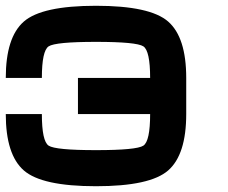

<svg xmlns="http://www.w3.org/2000/svg" viewBox="-20 -645 790 665"><path d="M312.5 0Q125 0 62.5 -54.7Q0 -109.4 0 -250H125Q125 -156.2 148.4 -140.6Q171.9 -125 312.5 -125Q453.1 -125 476.6 -140.6Q500 -156.2 500 -250H250V-375H500Q500 -468.8 476.6 -484.4Q453.1 -500 312.5 -500Q171.9 -500 148.4 -484.4Q125 -468.8 125 -375H0Q0 -515.6 62.5 -570.3Q125 -625 312.5 -625Q500 -625 562.5 -570.3Q625 -515.6 625 -375V-250Q625 -109.4 562.5 -54.7Q500 0 312.5 0Z"/></svg>

Font: CraftyPE
Style: Regular
Weight: 400
Designer: Erek Butcher
Foundry: Haunted Coop
Version: Version 0.018;April 4, 2024;FontCreator 15.0.0.2962 64-bit